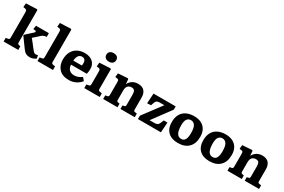

<svg xmlns="http://www.w3.org/2000/svg" viewBox="119 -2026 4879 3294"><g transform="rotate(30 2558.5 -379.0)"><path d="M32 0V-72L76 -79Q93 -82 99 -91Q105 -100 105 -127V-614Q105 -648 98 -659.5Q91 -671 66 -675L30 -681L36 -758L249 -767L264 -756V-126Q264 -102 268.5 -92.5Q273 -83 292 -79L322 -72V0ZM552 11Q510 11 477 -5.5Q444 -22 410 -70L274 -257V-273L412 -398Q426 -411 424.5 -421.5Q423 -432 409 -435L366 -441L379 -512H633V-439L596 -433Q579 -429 564 -421Q549 -413 532 -397L420 -297L546 -137Q566 -110 582 -97Q598 -84 622 -84Q634 -84 659 -91L673 -33Q652 -14 619 -1.5Q586 11 552 11Z M703 0V-72L748 -80Q766 -83 771.5 -92Q777 -101 777 -129V-614Q777 -648 770 -659Q763 -670 738 -675L702 -680L709 -758L921 -767L936 -755V-127Q936 -103 941 -93Q946 -83 967 -79L1010 -71V0Z M1328 14Q1200 14 1133 -57Q1066 -128 1066 -244Q1066 -333 1100.5 -396Q1135 -459 1197 -492.5Q1259 -526 1340 -526Q1439 -526 1498 -475.5Q1557 -425 1557 -334Q1557 -283 1545 -234H1232Q1235 -170 1271 -135.5Q1307 -101 1366 -101Q1411 -101 1447 -115.5Q1483 -130 1516 -155L1565 -99Q1526 -49 1465 -17.5Q1404 14 1328 14ZM1231 -314H1401Q1405 -335 1405 -361Q1405 -402 1386 -425Q1367 -448 1331 -448Q1284 -448 1259.5 -411Q1235 -374 1231 -314Z M1769 -603Q1723 -603 1697 -625.5Q1671 -648 1671 -688Q1671 -726 1696.5 -749Q1722 -772 1769 -772Q1816 -772 1841 -749.5Q1866 -727 1866 -688Q1866 -649 1839.5 -626Q1813 -603 1769 -603ZM1630 0V-72L1675 -80Q1693 -83 1698.5 -92.5Q1704 -102 1704 -129V-361Q1704 -396 1697.5 -408Q1691 -420 1668 -424L1629 -430L1636 -507L1848 -518L1863 -510V-127Q1863 -106 1867 -94.5Q1871 -83 1891 -80L1936 -71V0Z M2004 0V-71L2044 -79Q2059 -82 2064.5 -91Q2070 -100 2070 -127V-366Q2070 -398 2064 -410Q2058 -422 2035 -425L1996 -431L2004 -507L2191 -520L2206 -511L2214 -420H2217Q2242 -469 2287.5 -497.5Q2333 -526 2395 -526Q2482 -526 2522.5 -478.5Q2563 -431 2563 -355V-118Q2563 -97 2568.5 -88.5Q2574 -80 2593 -77L2630 -71V0H2346V-70L2376 -76Q2393 -79 2398.5 -87.5Q2404 -96 2404 -118V-313Q2404 -370 2387 -393.5Q2370 -417 2330 -417Q2285 -417 2257 -388.5Q2229 -360 2229 -298V-121Q2229 -99 2233.5 -89.5Q2238 -80 2253 -77L2288 -70V0Z M2693 0V-67L2967 -432H2878Q2844 -432 2825.5 -423.5Q2807 -415 2795.5 -390.5Q2784 -366 2770 -318L2694 -313L2706 -512H3145V-447L2876 -83H2968Q3004 -83 3024 -92Q3044 -101 3057.5 -126.5Q3071 -152 3089 -201H3162L3148 0Z M3490 14Q3362 14 3291.5 -53.5Q3221 -121 3221 -247Q3221 -340 3256.5 -402Q3292 -464 3356.5 -495Q3421 -526 3508 -526Q3587 -526 3646 -497.5Q3705 -469 3738.5 -412Q3772 -355 3772 -268Q3772 -133 3697.5 -59.5Q3623 14 3490 14ZM3503 -75Q3556 -75 3579.5 -118Q3603 -161 3603 -247Q3603 -350 3573.5 -394.5Q3544 -439 3493 -439Q3444 -439 3416.5 -402Q3389 -365 3389 -279Q3389 -75 3503 -75Z M4114 14Q3986 14 3915.5 -53.5Q3845 -121 3845 -247Q3845 -340 3880.5 -402Q3916 -464 3980.5 -495Q4045 -526 4132 -526Q4211 -526 4270 -497.5Q4329 -469 4362.5 -412Q4396 -355 4396 -268Q4396 -133 4321.5 -59.5Q4247 14 4114 14ZM4127 -75Q4180 -75 4203.5 -118Q4227 -161 4227 -247Q4227 -350 4197.5 -394.5Q4168 -439 4117 -439Q4068 -439 4040.5 -402Q4013 -365 4013 -279Q4013 -75 4127 -75Z M4466 0V-71L4506 -79Q4521 -82 4526.5 -91Q4532 -100 4532 -127V-366Q4532 -398 4526 -410Q4520 -422 4497 -425L4458 -431L4466 -507L4653 -520L4668 -511L4676 -420H4679Q4704 -469 4749.5 -497.5Q4795 -526 4857 -526Q4944 -526 4984.5 -478.5Q5025 -431 5025 -355V-118Q5025 -97 5030.5 -88.5Q5036 -80 5055 -77L5092 -71V0H4808V-70L4838 -76Q4855 -79 4860.5 -87.5Q4866 -96 4866 -118V-313Q4866 -370 4849 -393.5Q4832 -417 4792 -417Q4747 -417 4719 -388.5Q4691 -360 4691 -298V-121Q4691 -99 4695.5 -89.5Q4700 -80 4715 -77L4750 -70V0Z"/></g></svg>

Font: Literata
Style: Bold
Weight: 700
Designer: Latin by Veronika Burian and Jose Scaglione. Greek by Irene Vlachou. Cyrillic by Vera Evstafieva.
Foundry: TypeTogether
Version: Version 3.103; ttfautohint (v1.8.4.7-5d5b);gftools[0.9.29]